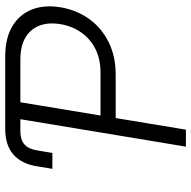

<svg xmlns="http://www.w3.org/2000/svg" viewBox="-18 -750 768 773"><g transform="rotate(-90 366.5 -364.0)"><path d="M72.8 -537.6 83 -600.1Q93.3 -662.6 130.9 -695.1Q168.5 -727.5 233.9 -727.5H282.7L272.5 -666.5H224.6Q189.9 -666.5 171.4 -650.4Q152.8 -634.3 147 -599.1L136.7 -537.6ZM162.1 0 282.7 -727.5H524.4Q599.1 -727.5 647 -698.7Q694.8 -669.9 714.4 -619.6Q733.9 -569.3 723.1 -504.9Q712.4 -440.4 676.5 -390.1Q640.6 -339.8 583.3 -311.3Q525.9 -282.7 451.2 -282.7H255.4L265.6 -343.8H459Q514.6 -343.8 555.7 -364.5Q596.7 -385.3 622.1 -421.9Q647.5 -458.5 655.3 -505.4Q663.1 -552.7 649.7 -588.9Q636.2 -625 601.8 -645.8Q567.4 -666.5 512.2 -666.5H340.8L230.5 0Z"/></g></svg>

Font: Inter 20pt Light
Style: Italic
Weight: 300
Italic angle: -9.3988°
Version: Version 4.001;git-66647c0bb